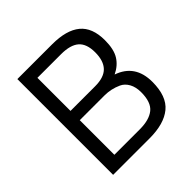

<svg xmlns="http://www.w3.org/2000/svg" viewBox="-183 -837 981 981"><g transform="rotate(-45 308.0 -346.0)"><path d="M85 -692H336Q439 -692 490.5 -649.5Q542 -607 542 -516Q542 -451 519.5 -414.5Q497 -378 453 -357Q563 -319 563 -194Q563 -90 508 -45Q453 0 349 0H85ZM341 -318H162V-68H346Q414 -68 449.5 -96.5Q485 -125 485 -197Q485 -235 470.5 -261Q456 -287 432 -298Q388 -318 341 -318ZM333 -624H162V-385H340Q404 -385 433.5 -415.5Q463 -446 463 -507.5Q463 -569 431.5 -596.5Q400 -624 333 -624Z"/></g></svg>

Font: Titillium Web
Style: Regular
Weight: 400
Version: Version 1.002;PS 57.000;hotconv 1.0.70;makeotf.lib2.5.55311